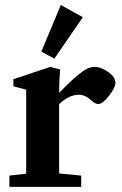

<svg xmlns="http://www.w3.org/2000/svg" viewBox="-20 -728 475 748"><path d="M191.9 -499.5 141.1 -526.9 216.8 -708.5 302.7 -661.1ZM16.6 0V-43.9L82 -51.3V-378.9L32.2 -391.6V-419.4L175.8 -467.3L214.4 -457.5Q210.4 -415.5 210.4 -369.1V-366.2Q266.1 -423.8 301.8 -449.7Q325.7 -467.3 348.1 -467.3Q374 -467.3 401.9 -447.3Q429.7 -427.2 429.7 -405.3Q429.7 -387.2 404.8 -355Q379.9 -322.8 363.3 -322.8Q351.1 -322.8 337.9 -335Q311 -359.4 288.1 -358.9Q250 -359.4 210.4 -322.3V-52.2L296.4 -43.9V0Z"/></svg>

Font: Elstob 6pt
Style: Bold
Weight: 700
Designer: Peter S. Baker
Version: Version 1.015